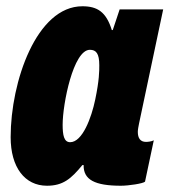

<svg xmlns="http://www.w3.org/2000/svg" viewBox="-20 -583 541 613"><path d="M130 10C181 10 207 -12 243 -56H247C246 -9 283 10 366 10C391 10 437 3 443 -3L471 -135C463 -131 452 -130 446 -130C428 -130 420 -142 420 -162C420 -169 422 -179 424 -189L501 -553H362L340 -487H337C319 -545 291 -563 243 -563C97 -563 14 -323 14 -145C14 -49 59 10 130 10ZM204 -129C184 -129 180 -152 180 -185C180 -251 214 -424 267 -424C287 -424 297 -412 297 -375C297 -356 297 -327 284 -265C272 -207 243 -129 204 -129Z"/></svg>

Font: Noto Sans ExtraCondensed Black
Style: Italic
Weight: 900
Width: 2
Italic angle: -12°
Designer: Monotype Design Team
Foundry: Monotype Imaging Inc.
Version: Version 2.013